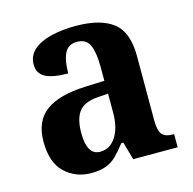

<svg xmlns="http://www.w3.org/2000/svg" viewBox="-87 -637 736 734"><g transform="rotate(-15 280.5 -269.5)"><path d="M187 10Q126 10 83.5 -30Q41 -70 41 -153Q41 -234 93 -272.5Q145 -311 250 -315L326 -318V-374Q326 -429 313 -459Q300 -489 263 -489Q228 -489 214 -460.5Q200 -432 200 -381Q140 -381 110.5 -396.5Q81 -412 81 -447Q81 -483 107 -505.5Q133 -528 176.5 -538.5Q220 -549 274 -549Q372 -549 421.5 -510.5Q471 -472 471 -378V-123Q471 -82 483.5 -67Q496 -52 527 -52H531V0H355L335 -71H327Q306 -44 288 -26Q270 -8 246.5 1Q223 10 187 10ZM241 -60Q280 -60 303.5 -96Q327 -132 327 -191V-267L286 -264Q231 -260 210 -231.5Q189 -203 189 -148Q189 -60 241 -60Z"/></g></svg>

Font: Noto Serif Devanagari SemiCondensed
Style: Bold
Weight: 700
Width: 4
Designer: Universal Thirst, Indian Type Foundry and the Monotype Design Team
Foundry: Monotype Imaging Inc.
Version: Version 2.004; ttfautohint (v1.8.4.7-5d5b)